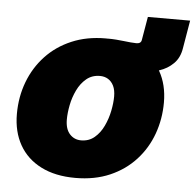

<svg xmlns="http://www.w3.org/2000/svg" viewBox="-49 -693 766 752"><g transform="rotate(5 334.0 -316.5)"><path d="M335.4 -427.7 355 -544.4Q371.1 -544.4 386.5 -543.2Q401.9 -542 416.3 -540.3Q430.7 -538.6 443.4 -537.4Q456.1 -536.1 466.3 -536.1Q484.9 -536.1 486.8 -551.3L502.4 -642.6H668.5L649.9 -532.7Q644 -494.6 620.8 -471.7Q597.7 -448.7 565.2 -438.2Q532.7 -427.7 497.6 -427.7Q457 -427.7 416.5 -427.7Q376 -427.7 335.4 -427.7ZM273.9 10.3Q194.8 10.3 138.9 -18.1Q83 -46.4 53.7 -98.1Q24.4 -149.9 24.4 -219.7Q24.4 -286.6 46.6 -345.5Q68.8 -404.3 110.6 -449Q152.3 -493.7 211.7 -519Q271 -544.4 345.7 -544.4Q424.3 -544.4 480 -515.9Q535.6 -487.3 564.9 -435.5Q594.2 -383.8 594.2 -314Q594.2 -249 573 -190.4Q551.8 -131.8 510.5 -86.7Q469.2 -41.5 409.7 -15.6Q350.1 10.3 273.9 10.3ZM283.7 -138.2Q314.5 -138.2 336.4 -156.7Q358.4 -175.3 371.8 -203.9Q385.3 -232.4 391.6 -263.7Q397.9 -294.9 397.9 -320.8Q397.9 -345.7 389.9 -362.3Q381.8 -378.9 367.9 -387.5Q354 -396 335.9 -396Q304.7 -396 282.7 -377.7Q260.7 -359.4 247.1 -331.1Q233.4 -302.7 227.3 -271.7Q221.2 -240.7 221.2 -214.8Q221.2 -177.2 239 -157.7Q256.8 -138.2 283.7 -138.2Z"/></g></svg>

Font: Inter 20pt Black
Style: Italic
Weight: 900
Italic angle: -9.3988°
Version: Version 4.001;git-66647c0bb